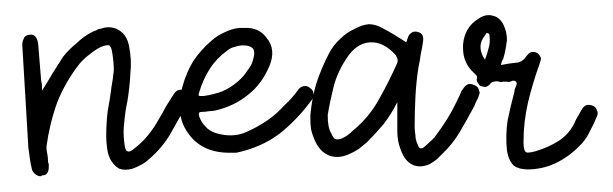

<svg xmlns="http://www.w3.org/2000/svg" viewBox="-20 -209 792 248"><path d="M61.5 -135.7Q69.3 -145.5 79.1 -153.3Q87.9 -162.1 99.6 -168Q101.6 -168.9 104.5 -169.9Q107.4 -171.9 110.4 -171.9Q115.2 -173.8 120.1 -173.8Q127.9 -173.8 133.8 -169.9Q143.6 -164.1 146.5 -150.4Q150.4 -131.8 148.4 -114.3Q147.5 -95.7 144.5 -78.1Q141.6 -64.5 140.6 -51.8Q138.7 -38.1 140.6 -24.4Q141.6 -14.6 144.5 -13.7Q147.5 -11.7 155.3 -18.6Q165 -26.4 171.9 -35.2Q179.7 -44.9 185.5 -55.7Q190.4 -63.5 194.3 -71.3Q199.2 -79.1 204.1 -86.9Q207 -91.8 210.9 -92.8Q214.8 -93.8 219.7 -91.8Q223.6 -89.8 224.6 -85Q225.6 -84 225.6 -82Q224.6 -80.1 223.6 -77.1Q211.9 -57.6 201.2 -38.1Q190.4 -18.6 171.9 -2.9Q168 1 162.1 3.9Q157.2 6.8 151.4 8.8Q141.6 11.7 133.8 8.8Q127 4.9 122.1 -3.9Q119.1 -10.7 118.2 -18.6Q117.2 -26.4 117.2 -33.2Q117.2 -49.8 119.1 -65.4Q122.1 -81.1 124 -96.7Q126 -107.4 127 -118.2Q127 -128.9 125 -140.6Q124 -148.4 121.1 -150.4Q118.2 -151.4 110.4 -148.4Q102.5 -144.5 95.7 -138.7Q88.9 -133.8 83 -127Q64.5 -103.5 53.7 -76.2Q43.9 -48.8 40 -19.5Q40 -14.6 41 -10.7Q42 -5.9 42 -1Q42 1 43 2.9Q43 4.9 43 6.8Q43 11.7 41 14.6Q39.1 17.6 34.2 17.6Q33.2 18.6 32.2 18.6Q29.3 18.6 26.4 16.6Q23.4 14.6 21.5 10.7Q19.5 2.9 18.6 -3.9Q17.6 -11.7 16.6 -18.6Q14.6 -51.8 12.7 -85Q10.7 -117.2 8.8 -150.4Q8.8 -151.4 8.8 -151.4Q8.8 -155.3 10.7 -159.2Q11.7 -163.1 17.6 -164.1Q22.5 -165 25.4 -162.1Q28.3 -159.2 29.3 -152.3Q30.3 -140.6 31.2 -128.9Q32.2 -117.2 33.2 -104.5Q34.2 -101.6 34.2 -97.7Q34.2 -94.7 34.2 -91.8Q41 -102.5 47.9 -114.3Q54.7 -125 61.5 -135.7Z M215.8 -97.7Q220.7 -115.2 229.5 -129.9Q239.3 -144.5 252.9 -156.2Q260.7 -163.1 269.5 -167Q279.3 -171.9 289.1 -172.9Q293 -172.9 295.9 -172.9Q314.5 -173.8 324.2 -160.2Q336.9 -145.5 328.1 -124Q318.4 -100.6 300.8 -86.9Q283.2 -72.3 258.8 -66.4Q253.9 -65.4 250 -65.4Q245.1 -64.5 241.2 -64.5Q238.3 -64.5 237.3 -63.5Q236.3 -61.5 237.3 -58.6Q240.2 -50.8 245.1 -45.9Q250 -40 258.8 -37.1Q278.3 -31.2 294.9 -37.1Q311.5 -43.9 327.1 -54.7Q337.9 -62.5 346.7 -72.3Q356.4 -81.1 364.3 -91.8Q367.2 -96.7 372.1 -97.7Q377 -98.6 379.9 -95.7Q384.8 -92.8 384.8 -87.9Q384.8 -87.9 384.8 -86.9Q385.7 -84 382.8 -80.1Q364.3 -54.7 340.8 -36.1Q317.4 -18.6 285.2 -11.7Q284.2 -11.7 283.2 -11.7Q282.2 -11.7 281.2 -11.7Q281.2 -11.7 280.3 -11.7Q279.3 -11.7 279.3 -11.7Q278.3 -11.7 276.4 -11.7Q241.2 -11.7 223.6 -36.1Q211.9 -51.8 211.9 -72.3Q211.9 -84 215.8 -97.7ZM273.4 -143.6Q259.8 -133.8 251 -120.1Q242.2 -106.4 237.3 -89.8Q235.4 -85 238.3 -85Q241.2 -85 243.2 -85Q255.9 -86.9 266.6 -90.8Q278.3 -95.7 288.1 -104.5Q294.9 -110.4 299.8 -118.2Q305.7 -125 307.6 -134.8Q309.6 -142.6 306.6 -146.5Q302.7 -150.4 293.9 -150.4Q289.1 -150.4 283.2 -148.4Q278.3 -147.5 273.4 -143.6Z M454.1 -25.4Q448.2 -20.5 443.4 -16.6Q437.5 -12.7 430.7 -9.8Q417 -3.9 406.2 -7.8Q394.5 -11.7 387.7 -25.4Q383.8 -33.2 381.8 -42Q380.9 -47.9 380.9 -54.7Q380.9 -57.6 380.9 -60.5Q382.8 -82 388.7 -101.6Q395.5 -122.1 405.3 -140.6Q411.1 -151.4 419.9 -159.2Q427.7 -167 438.5 -171.9Q447.3 -176.8 456.1 -177.7Q456.1 -177.7 457 -177.7Q464.8 -177.7 473.6 -172.9Q481.4 -168.9 489.3 -164.1Q497.1 -159.2 504.9 -154.3Q504.9 -155.3 505.9 -157.2Q505.9 -158.2 506.8 -160.2Q507.8 -164.1 510.7 -166Q513.7 -168.9 518.6 -168Q523.4 -167 525.4 -164.1Q527.3 -160.2 526.4 -155.3Q525.4 -147.5 523.4 -138.7Q522.5 -130.9 520.5 -122.1Q517.6 -103.5 516.6 -84Q515.6 -64.5 515.6 -45.9Q515.6 -40 516.6 -34.2Q516.6 -28.3 519.5 -22.5Q520.5 -18.6 522.5 -17.6Q525.4 -16.6 528.3 -19.5Q535.2 -25.4 541 -31.2Q545.9 -38.1 550.8 -44.9Q557.6 -54.7 563.5 -65.4Q569.3 -76.2 574.2 -86.9Q575.2 -89.8 576.2 -91.8Q578.1 -93.8 579.1 -95.7Q582 -99.6 585.9 -100.6Q589.8 -100.6 593.8 -98.6Q597.7 -96.7 598.6 -92.8Q598.6 -91.8 599.6 -89.8Q599.6 -87.9 598.6 -85.9Q597.7 -82 595.7 -79.1Q593.8 -75.2 592.8 -72.3Q584 -55.7 574.2 -39.1Q564.5 -22.5 550.8 -9.8Q546.9 -5.9 543.9 -2.9Q540 0 535.2 2.9Q528.3 5.9 522.5 5.9Q518.6 5.9 515.6 4.9Q506.8 2 501 -7.8Q497.1 -15.6 495.1 -23.4Q493.2 -31.2 493.2 -40Q493.2 -44.9 493.2 -48.8Q493.2 -53.7 493.2 -57.6Q493.2 -61.5 493.2 -66.4Q493.2 -71.3 493.2 -77.1Q485.4 -61.5 475.6 -48.8Q464.8 -36.1 454.1 -25.4ZM408.2 -36.1Q410.2 -31.2 413.1 -29.3Q417 -28.3 421.9 -30.3Q425.8 -32.2 428.7 -34.2Q432.6 -37.1 435.5 -40Q457 -57.6 469.7 -81.1Q482.4 -103.5 493.2 -127.9Q494.1 -130.9 493.2 -133.8Q492.2 -135.7 491.2 -137.7Q475.6 -155.3 458 -154.3Q440.4 -153.3 427.7 -133.8Q416 -116.2 411.1 -97.7Q406.2 -78.1 403.3 -60.5Q403.3 -51.8 404.3 -46.9Q405.3 -41 408.2 -36.1Z M660.2 -136.7Q663.1 -140.6 666 -141.6Q669.9 -142.6 673.8 -140.6Q677.7 -137.7 678.7 -133.8Q678.7 -130.9 676.8 -126Q668 -101.6 662.1 -77.1Q656.2 -51.8 656.2 -25.4Q656.2 -14.6 659.2 -12.7Q661.1 -10.7 671.9 -13.7Q688.5 -18.6 702.1 -27.3Q716.8 -37.1 723.6 -53.7Q725.6 -57.6 727.5 -60.5Q729.5 -64.5 731.4 -67.4Q733.4 -71.3 737.3 -73.2Q741.2 -74.2 746.1 -72.3Q750 -70.3 751 -66.4Q752 -64.5 752 -63.5Q752 -60.5 751 -58.6Q747.1 -48.8 742.2 -40Q738.3 -31.2 731.4 -23.4Q717.8 -8.8 701.2 0Q684.6 8.8 665 9.8Q663.1 9.8 661.1 9.8Q650.4 9.8 643.6 4.9Q636.7 -2 634.8 -14.6Q632.8 -34.2 635.7 -53.7Q639.6 -72.3 644.5 -90.8Q644.5 -93.8 646.5 -97.7Q648.4 -101.6 646.5 -103.5Q644.5 -105.5 641.6 -104.5Q637.7 -102.5 634.8 -103.5Q631.8 -103.5 629.9 -103.5Q627 -102.5 625 -103.5Q621.1 -104.5 618.2 -103.5Q615.2 -103.5 612.3 -99.6Q610.4 -97.7 607.4 -96.7Q604.5 -96.7 601.6 -97.7Q598.6 -98.6 597.7 -101.6Q595.7 -103.5 595.7 -106.4Q596.7 -109.4 595.7 -111.3Q593.8 -113.3 591.8 -115.2Q578.1 -127.9 578.1 -146.5Q578.1 -149.4 578.1 -151.4Q580.1 -173.8 597.7 -184.6Q604.5 -189.5 611.3 -189.5Q614.3 -189.5 617.2 -188.5Q626 -186.5 630.9 -175.8Q634.8 -167 634.8 -157.2Q633.8 -148.4 631.8 -139.6Q630.9 -136.7 629.9 -132.8Q627.9 -129.9 627 -125Q636.7 -127 645.5 -127.9Q654.3 -127.9 660.2 -136.7ZM612.3 -162.1Q612.3 -163.1 612.3 -164.1Q611.3 -166 610.4 -166Q608.4 -167 607.4 -165Q607.4 -164.1 606.4 -163.1Q600.6 -156.2 600.6 -148.4Q600.6 -140.6 606.4 -131.8Q609.4 -139.6 611.3 -147.5Q613.3 -154.3 612.3 -162.1Z"/></svg>

Font: Chain Script-Pehr4
Style: Regular
Weight: 400
Designer: Pehr
Version: Version 1.0